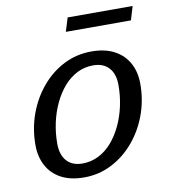

<svg xmlns="http://www.w3.org/2000/svg" viewBox="-78 -732 713 809"><g transform="rotate(-10 279.0 -328.0)"><path d="M339 -507.5Q397 -507.5 437 -486Q477 -464.5 497.8 -426.2Q518.5 -388 518.5 -337.5Q518.5 -267.5 495.5 -205Q472.5 -142.5 431.2 -94Q390 -45.5 335.5 -17.8Q281 10 218 10Q159.5 10 119.5 -11.5Q79.5 -33 59 -71.5Q38.5 -110 38.5 -160Q38.5 -230 61.5 -292.8Q84.5 -355.5 125.5 -404Q166.5 -452.5 221 -480Q275.5 -507.5 339 -507.5ZM220.5 -49Q257.5 -49 289.5 -65Q321.5 -81 346.8 -110Q372 -139 390 -177Q408 -215 417.5 -258.8Q427 -302.5 427 -348.5Q427 -396 403.2 -422.2Q379.5 -448.5 336 -448.5Q299 -448.5 267.2 -432.5Q235.5 -416.5 210.2 -387.5Q185 -358.5 167 -320.5Q149 -282.5 139.5 -239Q130 -195.5 130 -149.5Q130 -101.5 153.8 -75.2Q177.5 -49 220.5 -49ZM247.5 -607.5 265.5 -666H543.5L526 -607.5Z"/></g></svg>

Font: Newsreader 8pt
Style: Italic
Weight: 400
Italic angle: -17°
Version: Version 1.003